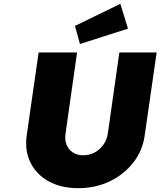

<svg xmlns="http://www.w3.org/2000/svg" viewBox="-20 -973 835 999"><path d="M387 6Q298 6 233.5 -29.5Q169 -65 138.5 -127Q108 -189 119 -269L181 -700H381L321 -278Q316 -245 326.5 -219.5Q337 -194 359.5 -179.5Q382 -165 412 -165Q445 -165 472 -179.5Q499 -194 517.5 -219.5Q536 -245 541 -278L601 -700H795L733 -269Q722 -189 673.5 -127Q625 -65 551 -29.5Q477 6 387 6ZM396 -744 370 -838 606 -953 646 -824Z"/></svg>

Font: Lexend ExtBd
Style: Italic
Weight: 800
Italic angle: -8.13011°
Designer: Bonnie Shaver-Troup, Thomas Jockin
Foundry: Lexend
Version: Version 1.007